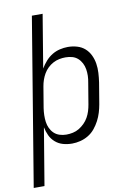

<svg xmlns="http://www.w3.org/2000/svg" viewBox="-128 -797 729 1073"><g transform="rotate(-10 237.0 -260.0)"><path d="M-26 215 131 -735H192L142 -433Q155 -455 171.5 -473.5Q188 -492 208.5 -504.5Q229 -517 252.5 -522.5Q276 -528 298 -528Q325 -528 350.5 -520.5Q376 -513 394.5 -496.5Q413 -480 424 -457Q435 -434 439 -408.5Q443 -383 441.5 -356Q440 -329 436 -302L416 -182Q412 -159 405 -136Q398 -113 386.5 -91Q375 -69 359 -49.5Q343 -30 321.5 -17Q300 -4 276 2Q252 8 229 8Q202 8 177.5 1Q153 -6 134 -22.5Q115 -39 104.5 -61.5Q94 -84 89 -109L35 215ZM206 -47Q224 -47 243 -51Q262 -55 278.5 -65Q295 -75 309 -89Q323 -103 332.5 -120Q342 -137 347.5 -155Q353 -173 356 -191L376 -311Q380 -331 380.5 -350Q381 -369 378 -387.5Q375 -406 366.5 -422.5Q358 -439 344.5 -451Q331 -463 313 -468Q295 -473 275 -473Q258 -473 240 -469.5Q222 -466 205 -457Q188 -448 174 -434.5Q160 -421 150.5 -404.5Q141 -388 135 -370.5Q129 -353 126 -335L106 -215Q103 -195 102.5 -175.5Q102 -156 104.5 -137Q107 -118 115 -101Q123 -84 136 -71.5Q149 -59 167.5 -53Q186 -47 206 -47Z"/></g></svg>

Font: Iosevka Light Oblique
Style: Regular
Weight: 300
Italic angle: -9°
Monospace: yes
Designer: Belleve Invis
Foundry: Belleve Invis
Version: Version 32.5.0; ttfautohint (v1.8.4)